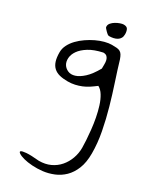

<svg xmlns="http://www.w3.org/2000/svg" viewBox="-302 -771 1192 1436"><g transform="rotate(30 294.0 -53.0)"><path d="M271.5 519.5Q326.2 519.5 369.1 499.5Q412.1 479.5 441.9 444.8Q471.7 410.2 487.8 365.7Q503.9 321.3 503.9 273.4Q503.9 249 501.5 209Q499 168.9 494.1 122.1Q489.3 75.2 480 26.4Q470.7 -22.5 457 -65.9Q443.4 -109.4 423.3 -142.1Q403.3 -174.8 377 -188.5Q351.6 -168.9 327.1 -152.8Q302.7 -136.7 276.4 -126Q250 -115.2 221.7 -108.9Q193.4 -102.5 161.1 -102.5Q119.1 -102.5 89.4 -110.4Q59.6 -118.2 39.6 -136.7Q19.5 -155.3 9.8 -185.5Q0 -215.8 0 -261.7Q0 -293.9 15.6 -324.7Q31.2 -355.5 57.1 -382.3Q83 -409.2 115.7 -431.6Q148.4 -454.1 183.1 -470.7Q217.8 -487.3 251.5 -496.1Q285.2 -504.9 311.5 -504.9Q336.9 -504.9 353.5 -503.4Q370.1 -502 381.8 -495.6Q393.6 -489.3 401.9 -476.1Q410.2 -462.9 418 -440.4Q440.4 -364.3 469.7 -276.4Q499 -188.5 525.4 -95.7Q551.8 -2.9 569.8 91.3Q587.9 185.5 587.9 273.4Q587.9 351.6 565.9 405.8Q543.9 460 508.3 494.6Q472.7 529.3 427.2 547.9Q381.8 566.4 335.9 571.8Q290 577.1 247.1 574.2Q204.1 571.3 172.9 563Q141.6 554.7 125.5 543.9Q109.4 533.2 117.7 525.9Q126 518.6 162.1 515.6Q198.2 512.7 271.5 519.5ZM285.2 -422.9Q212.9 -407.2 168.5 -379.4Q124 -351.6 102.1 -319.8Q80.1 -288.1 78.1 -256.3Q76.2 -224.6 89.8 -202.1Q103.5 -179.7 129.4 -168.5Q155.3 -157.2 188.5 -167.5Q221.7 -177.7 259.3 -211.9Q296.9 -246.1 335 -313.5Q335 -330.1 335.4 -349.6Q335.9 -369.1 332 -385.3Q328.1 -401.4 317.4 -412.1Q306.6 -422.9 285.2 -422.9ZM207 -604.5Q207 -620.1 218.8 -633.8Q230.5 -647.5 247.6 -657.7Q264.6 -668 282.7 -674.3Q300.8 -680.7 312.5 -680.7Q340.8 -680.7 349.1 -663.6Q357.4 -646.5 357.4 -622.1Q357.4 -602.5 349.6 -588.9Q341.8 -575.2 328.1 -566.9Q314.5 -558.6 296.9 -554.7Q279.3 -550.8 260.7 -550.8Q256.8 -550.8 255.9 -551.8Q252.9 -551.8 251 -552.7Q248 -553.7 241.7 -559.6Q235.4 -565.4 228.5 -571.8Q221.7 -578.1 216.3 -585Q210.9 -591.8 209 -593.8Q208 -595.7 208 -598.6Q207 -601.6 207 -604.5Z"/></g></svg>

Font: Gloria Hallelujah
Style: Regular
Weight: 400
Designer: Kimberly Geswein
Foundry: Kimberly Geswein
Version: Version 1.004 2010